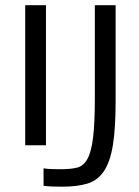

<svg xmlns="http://www.w3.org/2000/svg" viewBox="-20 -707 527 730"><path d="M75.8 -154.8H154.8V-687.2H75.8ZM340.6 -687.2V-335.2Q340.6 -238.6 333.9 -184Q327.2 -129.4 312.2 -102.4Q297.2 -75.4 272.5 -69.5Q247.8 -63.6 211 -63.6Q196.4 -63.6 178.1 -64.1Q159.8 -64.6 145.6 -67V-0.6Q160.6 1.6 180.3 2.2Q200 2.8 216.8 2.8Q273.4 2.8 312.1 -8.9Q350.8 -20.6 374.7 -55.5Q398.6 -90.4 409.1 -154.4Q419.6 -218.4 419.6 -322.4V-687.2Z"/></svg>

Font: Secuela Light
Style: Regular
Weight: 300
Designer: Fernando Haro
Foundry: deFharo
Version: Version 1.708